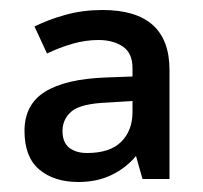

<svg xmlns="http://www.w3.org/2000/svg" viewBox="-20 -742 406 384"><path d="M185 -722Q252 -722 285.5 -692Q319 -662 319 -602V-384H265L252 -430Q232 -406 203 -392Q174 -378 137 -378Q88 -378 58.5 -403Q29 -428 29 -480Q29 -533 70 -558.5Q111 -584 191 -587L245 -589V-606Q245 -636 225.5 -649Q206 -662 177 -662Q151 -662 125 -654.5Q99 -647 74 -635L49 -689Q77 -703 111.5 -712.5Q146 -722 185 -722ZM197 -537Q142 -535 123.5 -519.5Q105 -504 105 -480Q105 -457 118.5 -446.5Q132 -436 154 -436Q200 -436 222.5 -458.5Q245 -481 245 -518V-540Z"/></svg>

Font: Noto Sans Kawi Medium
Style: Regular
Weight: 500
Designer: Fadhl Haqq
Version: Version 1.000